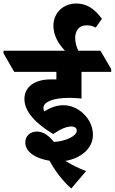

<svg xmlns="http://www.w3.org/2000/svg" viewBox="-92 -916 653 1093"><path d="M314 157 398 58C366 46 318 24 280 0C367 -14 437 -70 437 -148C437 -188 422 -225 397 -254C366 -291 320 -317 270 -317C230 -317 196 -304 160 -282C157 -287 155 -294 155 -301C155 -336 211 -359 303 -359C326 -359 354 -357 372 -355V-507H541V-523L480 -627H354C344 -647 336 -674 336 -699C336 -742 358 -772 401 -772C422 -772 438 -767 453 -759L488 -809C444 -869 400 -896 342 -896C268 -896 212 -843 212 -769C212 -717 238 -669 278 -627H-72V-612L-11 -507H229V-464C219 -464 209 -464 197 -464C107 -464 47 -423 47 -352C47 -279 115 -210 211 -153C252 -181 285 -196 315 -196C335 -196 345 -186 345 -172C345 -140 277 -111 215 -108C187 -142 158 -167 117 -167C83 -167 52 -145 52 -105C52 -47 119 -12 190 -1C221 55 263 114 314 157Z"/></svg>

Font: Noto Serif Devanagari SemiCondensed Black
Style: Regular
Weight: 900
Width: 4
Designer: Universal Thirst, Indian Type Foundry and the Monotype Design Team
Foundry: Monotype Imaging Inc.
Version: Version 2.004